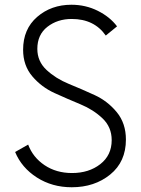

<svg xmlns="http://www.w3.org/2000/svg" viewBox="-20 -780 595 810"><path d="M282.5 10Q200 10 135.6 -31.2Q71.2 -72.5 43.8 -138.8L98.8 -170Q118.8 -116.2 168.1 -83.1Q217.5 -50 283.8 -50Q355 -50 403.1 -87.5Q451.2 -125 451.2 -188.8Q451.2 -243.8 412.5 -280.6Q373.8 -317.5 319.4 -340Q265 -362.5 210 -387.5Q155 -412.5 116.2 -458.1Q77.5 -503.8 77.5 -570Q77.5 -657.5 136.9 -708.8Q196.2 -760 281.2 -760Q341.2 -760 392.5 -734.4Q443.8 -708.8 473.8 -668.8L426.2 -630Q377.5 -700 282.5 -700Q222.5 -700 180 -666.9Q137.5 -633.8 137.5 -573.8Q137.5 -521.2 176.2 -485Q215 -448.8 270 -426.2Q325 -403.8 379.4 -378.8Q433.8 -353.8 472.5 -306.9Q511.2 -260 511.2 -191.2Q511.2 -97.5 445 -43.8Q378.8 10 282.5 10Z"/></svg>

Font: Now Light
Style: Regular
Weight: 300
Designer: Alfredo Marco Pradil
Foundry: Alfredo Marco Pradil
Version: Version 1.002;PS 001.002;hotconv 1.0.88;makeotf.lib2.5.64775